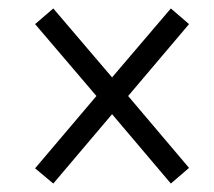

<svg xmlns="http://www.w3.org/2000/svg" viewBox="-20 -585 505 454"><path d="M106 -151 63 -187 208 -358 63 -528 106 -565 245 -402 384 -565 427 -528 283 -358 427 -188 384 -151 245 -315Z"/></svg>

Font: Noto Serif Condensed
Style: Italic
Weight: 400
Width: 3
Italic angle: -12°
Designer: Monotype Design Team
Foundry: Monotype Imaging Inc.
Version: Version 2.014; ttfautohint (v1.8.4.7-5d5b)